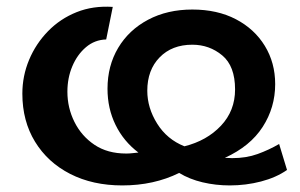

<svg xmlns="http://www.w3.org/2000/svg" viewBox="-20 -555 914 584"><path d="M853 -38Q820 -15 774 -3Q728 9 679 9Q636 9 596 -0.5Q556 -10 525 -29Q448 9 352 9Q262 9 193.5 -26Q125 -61 86.5 -124Q48 -187 48 -270Q48 -324 68.5 -373Q89 -422 126 -460Q163 -498 213 -518Q263 -538 323 -534L303 -435Q268 -434 241.5 -411.5Q215 -389 200 -353.5Q185 -318 185 -276Q185 -227 206.5 -184Q228 -141 267.5 -114.5Q307 -88 364 -88Q373 -88 382 -89Q391 -90 401 -91Q356 -125 331.5 -175Q307 -225 307 -285Q307 -355 339.5 -409.5Q372 -464 430.5 -495Q489 -526 565 -526Q641 -526 697.5 -496.5Q754 -467 785.5 -415.5Q817 -364 817 -299Q817 -228 779 -169Q741 -110 664 -75Q669 -75 674.5 -74.5Q680 -74 686 -74Q729 -74 763.5 -86.5Q798 -99 829 -117ZM565 -419Q503 -419 465.5 -380.5Q428 -342 428 -279Q428 -227 458 -179Q488 -131 541 -110Q609 -127 652 -172.5Q695 -218 695 -283Q695 -354 656 -386.5Q617 -419 565 -419Z"/></svg>

Font: Raleway
Style: Bold
Weight: 700
Designer: Matt McInerney, Pablo Impallari, Rodrigo Fuenzalida
Foundry: Matt McInerney, Pablo Impallari, Rodrigo Fuenzalida
Version: Version 4.026